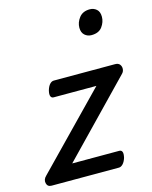

<svg xmlns="http://www.w3.org/2000/svg" viewBox="-134 -873 754 951"><g transform="rotate(-15 243.5 -397.5)"><path d="M11 0Q-10 0 -14.5 -19.5Q-19 -39 -2 -55L353 -420H134Q123 -420 119 -430Q115 -440 120 -460Q126 -480 135.5 -490Q145 -500 156 -500H470Q487 -500 494.5 -490Q502 -480 501 -467Q500 -454 491 -445L138 -80H379Q390 -80 394 -70.5Q398 -61 393 -40Q387 -21 377 -10.5Q367 0 356 0ZM395 -669Q375 -669 360.5 -682Q346 -695 346 -720Q346 -747 364.5 -771Q383 -795 419 -795Q439 -795 453.5 -782.5Q468 -770 468 -744Q468 -717 450.5 -693Q433 -669 395 -669Z"/></g></svg>

Font: Playwrite CU
Style: Regular
Weight: 400
Designer: Veronika Burian, José Scaglione
Foundry: TypeTogether
Version: Version 1.002